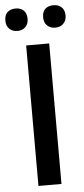

<svg xmlns="http://www.w3.org/2000/svg" viewBox="-61 -938 427 972"><g transform="rotate(-5 153.0 -452.5)"><path d="M57 -791Q82 -791 97.5 -806.5Q113 -822 113 -848Q113 -875 98 -890Q83 -905 57 -905Q31 -905 15.5 -891Q0 -877 0 -848Q0 -821 16 -806Q32 -791 57 -791ZM249 -791Q274 -791 290 -806.5Q306 -822 306 -848Q306 -875 290.5 -890Q275 -905 249 -905Q223 -905 207.5 -891Q192 -877 192 -848Q192 -821 208 -806Q224 -791 249 -791ZM211 -714H94V0H211Z"/></g></svg>

Font: OpenSansMMV
Style: Semibold
Weight: 600
Designer: Steve Matteson
Foundry: Ascender Corporation
Version: Version 6.000